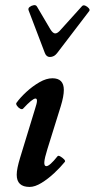

<svg xmlns="http://www.w3.org/2000/svg" viewBox="-20 -725 374 758"><path d="M97 13Q46 13 46 -35Q46 -48 49.5 -64.5Q53 -81 59 -101L118 -294Q126 -318 126 -327Q126 -336 120 -336Q108 -336 71 -296Q67 -292 59.5 -296Q52 -300 47 -307.5Q42 -315 45 -319Q60 -340 84.5 -362.5Q109 -385 136 -400.5Q163 -416 187 -416Q232 -416 232 -370Q232 -345 220 -306L167 -136Q156 -101 155 -85Q154 -69 163 -69Q176 -69 207 -108Q210 -112 218 -107.5Q226 -103 232.5 -96.5Q239 -90 236 -86Q219 -65 194.5 -42Q170 -19 144 -3Q118 13 97 13ZM177 -500Q163 -500 157 -516L93 -684Q90 -692 97 -697.5Q104 -703 113 -704.5Q122 -706 126 -699L179 -609Q189 -593 198 -593Q208 -593 221 -609L304 -701Q309 -706 317 -702.5Q325 -699 330.5 -692.5Q336 -686 332 -681L206 -516Q194 -500 177 -500Z"/></svg>

Font: Junicode
Style: Bold Italic
Weight: 700
Italic angle: -11°
Designer: Peter S. Baker
Version: Version 2.100; ttfautohint (v1.8.4)